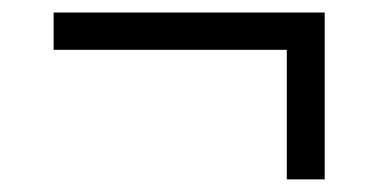

<svg xmlns="http://www.w3.org/2000/svg" viewBox="-20 -407 599 304"><path d="M64.9 -387.2V-328.1H434.1V-123H494.1V-387.2Z"/></svg>

Font: Gandom
Style: Regular
Weight: 400
Foundry: DejaVu fonts team - Redesigned by Saber Rastikerdar - Based on Samim Font
Version: Version 0.8